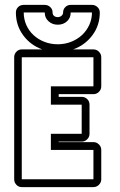

<svg xmlns="http://www.w3.org/2000/svg" viewBox="-20 -765 492 785"><path d="M195 -713Q195 -705 201 -700Q207 -695 216 -695Q225 -695 231.5 -700.5Q238 -706 238 -714Q238 -727 247 -736Q256 -745 269 -745H356Q369 -745 378.5 -736Q388 -727 388 -714Q388 -661 357.5 -620.5Q327 -580 279 -563H362Q375 -563 384.5 -553.5Q394 -544 394 -531V-412Q394 -399 384.5 -389.5Q375 -380 362 -380H220V-369H314Q327 -369 336.5 -360Q346 -351 346 -337V-218Q346 -205 336.5 -195.5Q327 -186 314 -186H220V-184H362Q375 -184 384.5 -174.5Q394 -165 394 -152V-32Q394 -19 384.5 -9.5Q375 0 362 0H69Q56 0 47 -9.5Q38 -19 38 -32V-531Q38 -544 47 -553.5Q56 -563 69 -563H153Q105 -580 75 -620.5Q45 -661 45 -714Q45 -727 54 -736Q63 -745 77 -745H163Q176 -745 185.5 -736Q195 -727 195 -714ZM362 -32V-152H188V-218H314V-337H188V-412H362V-531H69V-32ZM163 -714H77Q77 -687 87.5 -663Q98 -639 117 -621.5Q136 -604 161.5 -594Q187 -584 216 -584Q245 -584 270.5 -594Q296 -604 315 -621.5Q334 -639 345 -663Q356 -687 356 -714H269V-713Q269 -692 254 -678Q239 -664 216 -664Q194 -664 178.5 -678Q163 -692 163 -713Z"/></svg>

Font: Lichte PostBus
Style: Regular
Weight: 400
Designer: Peter Wiegel
Version: Version 1.001